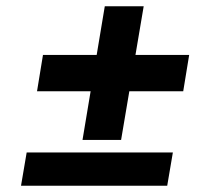

<svg xmlns="http://www.w3.org/2000/svg" viewBox="-20 -616 676 612"><path d="M243 -170 314 -596H438L366 -170ZM98 -325 117 -441H583L564 -325ZM47 -24 65 -130H531L513 -24Z"/></svg>

Font: Figtree Light ExtraBold
Style: Italic
Weight: 800
Italic angle: -9.5°
Version: Version 2.001;gftools[0.9.30]